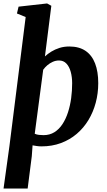

<svg xmlns="http://www.w3.org/2000/svg" viewBox="-30 -837 621 1111"><path d="M-9.5 254 24.5 9 118.5 -738.5 68 -759 77.5 -798.5 242.5 -817 267 -803.5 230 -510.5Q246 -525.5 267.2 -538.5Q288.5 -551.5 314.5 -559.8Q340.5 -568 371 -568Q427.5 -568 464.8 -542.8Q502 -517.5 520.2 -470Q538.5 -422.5 538.5 -356Q538.5 -297 524 -242.8Q509.5 -188.5 481.8 -142.5Q454 -96.5 413.8 -62.2Q373.5 -28 322.2 -9Q271 10 210 10Q197.5 10 184.2 8.2Q171 6.5 158.5 4L154 66.5L130 254ZM222 -55Q257.5 -55 284.8 -72Q312 -89 331.5 -118.8Q351 -148.5 363.5 -187.2Q376 -226 381.8 -269Q387.5 -312 387.5 -355.5Q387.5 -391.5 379.2 -421.5Q371 -451.5 354.2 -469.2Q337.5 -487 311.5 -487Q292.5 -487 275.2 -479.2Q258 -471.5 244 -459.5Q230 -447.5 220 -433.5L171 -63Q182.5 -58 195.2 -56.5Q208 -55 222 -55Z"/></svg>

Font: Merriweather Light 18pt ExtraBold
Style: Italic
Weight: 800
Italic angle: -7.8°
Version: Version 2.101